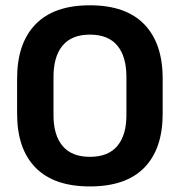

<svg xmlns="http://www.w3.org/2000/svg" viewBox="-20 -672 662 707"><path d="M311 14.5Q178.5 14.5 110.8 -54.8Q43 -124 43 -253V-383Q43 -512.5 110.8 -582.5Q178.5 -652.5 311 -652.5Q443.5 -652.5 511.2 -582.5Q579 -512.5 579 -383V-253Q579 -124 511.5 -54.8Q444 14.5 311 14.5ZM311 -94.5Q378.5 -94.5 412 -134.5Q445.5 -174.5 445.5 -247V-389Q445.5 -464 412 -504.2Q378.5 -544.5 311 -544.5Q244 -544.5 210.5 -504.2Q177 -464 177 -389V-247Q177 -174.5 210.5 -134.5Q244 -94.5 311 -94.5Z"/></svg>

Font: Anek Tamil SemiBold
Style: Regular
Weight: 600
Version: Version 1.003